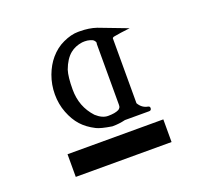

<svg xmlns="http://www.w3.org/2000/svg" viewBox="-100 -862 802 766"><g transform="rotate(-20 301.0 -479.5)"><path d="M205.1 -541Q205.1 -504.4 216.8 -473.6Q228.5 -442.9 252.4 -417Q277.8 -394 302.2 -394H302.7Q332 -394 347.7 -401.9Q352.5 -404.3 356 -410.2Q357.9 -413.6 357.9 -421.4V-677.7Q357.9 -678.7 357.9 -679.2Q357.9 -679.2 357.9 -679.7Q361.3 -685.5 353.5 -694.3Q349.6 -699.2 337.4 -702.6Q327.6 -705.6 315.4 -705.6Q308.1 -705.6 304.7 -705.1Q274.4 -700.7 253.4 -683.6Q229 -663.6 213.9 -622.6Q205.1 -594.7 205.1 -541ZM463.9 -688.5Q448.7 -686.5 434.1 -683.6Q429.7 -683.1 426.8 -680.2Q425.8 -679.2 425.8 -678.2V-677.7V-402.8Q439.5 -378.9 464.4 -374.5Q473.1 -373 472.2 -364.3Q471.2 -355.5 462.4 -355.5H359.4Q333.5 -349.1 306.2 -349.1Q303.7 -349.1 303.7 -349.1Q256.8 -356.4 238.8 -365.7Q204.1 -383.3 182.1 -407.7Q160.2 -432.1 146 -468.8Q131.8 -505.4 131.8 -546.9Q131.8 -587.9 146 -626.5Q159.7 -663.1 182.1 -689.5Q207.5 -719.2 239.7 -733.9Q274.4 -750 303.7 -750Q307.1 -750 310.5 -750Q350.6 -750 381.8 -739.3L502.4 -693.4ZM97.7 -305.7H504.4V-209.5H97.7Z"/></g></svg>

Font: Modern Antiqua
Style: Regular
Weight: 500
Version: Version 1.0